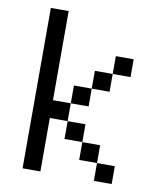

<svg xmlns="http://www.w3.org/2000/svg" viewBox="-86 -851 781 921"><g transform="rotate(10 304.0 -390.5)"><path d="M347.2 -434V-347.2H260.4V-434ZM520.8 -520.8H434V-607.6H520.8ZM434 -434H347.2V-520.8H434ZM520.8 0H434V-86.8H520.8ZM434 -86.8H347.2V-173.6H434ZM260.4 -260.4H173.6V0H86.8V-781.2H173.6V-347.2H260.4ZM347.2 -173.6H260.4V-260.4H347.2Z"/></g></svg>

Font: 8-bit Operator+
Style: Regular
Weight: 400
Designer: GrandChaos9000
Foundry: Grand Chaos Productions
Version: Version 1.2.0 - April 24, 2014